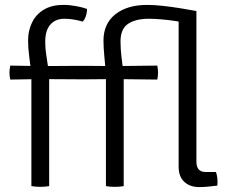

<svg xmlns="http://www.w3.org/2000/svg" viewBox="-20 -759 945 783"><path d="M142.5 -489.5 306 -490.5H332L447.5 -489.5L621.5 -491.5Q624.5 -476 624.5 -463Q624.5 -448.5 621.5 -434.5L448 -436.5L332 -435.5H306L143 -436.5L22 -434.5Q18.5 -448.5 18.5 -463Q18.5 -476 22 -491.5ZM860.5 -57.5Q867 -41 867 -17.5Q867 -13.5 866.8 -9.5Q866.5 -5.5 866 -2Q851 0 829.8 2Q808.5 4 793 4Q755 4 731.8 -17.2Q708.5 -38.5 708.5 -79V-691.5L781 -714V-99.5Q781 -78.5 790.5 -68Q800 -57.5 818.5 -57.5ZM412 -457.5Q409 -495 405.5 -529.8Q402 -564.5 402 -593.5Q402 -662 450.2 -700.5Q498.5 -739 580.5 -739Q609.5 -739 645.2 -735Q681 -731 716.5 -725.2Q752 -719.5 781 -714L756.5 -660.5Q729 -668 698.5 -672.8Q668 -677.5 639.2 -680Q610.5 -682.5 587.5 -682.5Q533.5 -682.5 502.5 -662Q471.5 -641.5 471.5 -590Q471.5 -559.5 475.5 -526Q479.5 -492.5 484.5 -455.5V0Q468.5 3 448 3Q428 3 412 0ZM108 -457.5Q103.5 -496 99 -530.2Q94.5 -564.5 94.5 -593.5Q94.5 -634.5 110.8 -667.5Q127 -700.5 159 -719.8Q191 -739 238.5 -739Q264 -739 290.8 -734Q317.5 -729 335 -722.5Q335 -713.5 333 -704Q331 -694.5 327.2 -685.8Q323.5 -677 317.5 -671Q300 -676 281.2 -679.2Q262.5 -682.5 242.5 -682.5Q206 -682.5 185.2 -658.5Q164.5 -634.5 164.5 -590Q164.5 -559.5 170 -526.2Q175.5 -493 180.5 -455.5V0Q172 1.5 162.5 2.2Q153 3 144 3Q135.5 3 125.8 2.2Q116 1.5 108 0Z"/></svg>

Font: Signika Light
Style: Regular
Weight: 300
Designer: Anna Giedry
Foundry: Anna Giedry
Version: Version 2.000